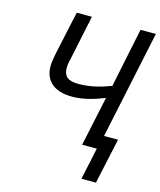

<svg xmlns="http://www.w3.org/2000/svg" viewBox="-130 -807 907 1087"><g transform="rotate(15 323.5 -263.5)"><path d="M280 -248C353 -248 420 -272 468 -291L406 0H492L452 187H537L595 -80H513L647 -714H557L485 -366C420 -342 364 -327 295 -327C234 -327 209 -350 209 -397C209 -409 210 -426 217 -451L272 -714H183L126 -450C121 -421 118 -401 118 -384C118 -299 173 -248 280 -248Z"/></g></svg>

Font: BC Sans
Style: Italic
Weight: 400
Italic angle: -12°
Designer: Monotype Design Team
Designer: Province of B.C.
Foundry: Monotype Imaging Inc.
Version: Version 2.000;GOOG;noto-source:20170915:90ef993387c0